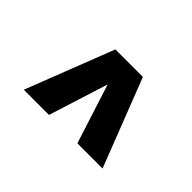

<svg xmlns="http://www.w3.org/2000/svg" viewBox="-63 -852 636 636"><g transform="rotate(45 255.5 -533.5)"><path d="M71 -379 191 -688H320L440 -379H322L255 -588L189 -379Z"/></g></svg>

Font: Archivo ExtraCondensed ExtraBold
Style: Regular
Weight: 800
Width: 2
Designer: Hector Gatti
Foundry: Omnibus-Type
Version: Version 2.001